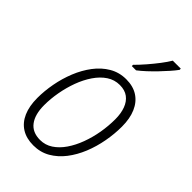

<svg xmlns="http://www.w3.org/2000/svg" viewBox="-233 -846 937 937"><g transform="rotate(45 235.5 -378.0)"><path d="M189.9 9.3Q141.6 9.3 108.2 -11.7Q74.7 -32.7 57.4 -72.5Q40 -112.3 40 -168.5Q40 -216.8 49.6 -268.3Q59.1 -319.8 78.6 -368.2Q98.1 -416.5 127.4 -455.3Q156.7 -494.1 195.8 -517.1Q234.9 -540 282.7 -540Q330.6 -540 363.5 -518.6Q396.5 -497.1 413.8 -457.3Q431.2 -417.5 431.2 -361.3Q431.2 -311 421.6 -258.8Q412.1 -206.5 392.6 -158.4Q373 -110.4 344 -72.8Q314.9 -35.2 276.4 -12.9Q237.8 9.3 189.9 9.3ZM194.3 -32.7Q230 -32.7 259.5 -52.2Q289.1 -71.8 312 -105.2Q335 -138.7 350.8 -181.4Q366.7 -224.1 374.8 -271Q382.8 -317.9 382.8 -363.8Q382.8 -403.8 371.6 -434.1Q360.4 -464.4 337.9 -481.2Q315.4 -498 280.3 -498Q243.7 -498 213.6 -478Q183.6 -458 160.2 -423.6Q136.7 -389.2 120.8 -346.2Q105 -303.2 96.7 -257.1Q88.4 -210.9 88.4 -167.5Q88.4 -103 115 -67.9Q141.6 -32.7 194.3 -32.7ZM256.3 -604.5 255.9 -612.8Q278.8 -635.7 302 -662.6Q325.2 -689.5 345.7 -716.3Q366.2 -743.2 378.9 -764.6H434.1V-756.3Q422.9 -740.7 405 -720.5Q387.2 -700.2 366.5 -678.7Q345.7 -657.2 325 -637.9Q304.2 -618.7 285.6 -604.5Z"/></g></svg>

Font: Open Sans SemiCondensed Light
Style: Italic
Weight: 300
Width: 4
Italic angle: -12°
Designer: Monotype Design Team
Foundry: Monotype Imaging Inc.
Version: Version 3.000